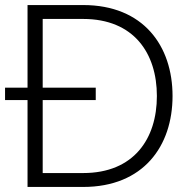

<svg xmlns="http://www.w3.org/2000/svg" viewBox="-20 -745 742 760"><path d="M0 -349H89V-5H309C548 -5 663 -167 663 -365C663 -563 548 -725 309 -725H89V-398H0ZM149 -60V-349H359V-398H149V-670H309C510 -670 601 -534 601 -365C601 -196 510 -60 309 -60Z"/></svg>

Font: Aspekta 250
Style: Regular
Weight: 250
Designer: Ivo Dolenc
Version: Version 2.000